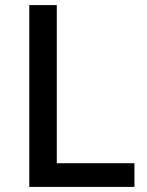

<svg xmlns="http://www.w3.org/2000/svg" viewBox="-20 -734 576 754"><path d="M95 0V-714H203V-93H508V0Z"/></svg>

Font: Noto Sans Devanagari Medium
Style: Regular
Weight: 500
Version: Version 2.003